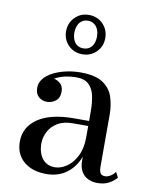

<svg xmlns="http://www.w3.org/2000/svg" viewBox="-83 -793 690 866"><g transform="rotate(10 261.5 -360.0)"><path d="M422.5 10Q399 10 379.8 1Q360.5 -8 349 -27.5Q337.5 -47 337.5 -78.5V-304.5Q337.5 -340.5 331.2 -372Q325 -403.5 305.5 -423.2Q286 -443 246 -443Q225.5 -443 202.5 -438.8Q179.5 -434.5 159.5 -425.2Q139.5 -416 126.8 -401.2Q114 -386.5 114 -366H82Q82 -391.5 98.8 -406.2Q115.5 -421 135.5 -421Q157 -421 174.8 -407.2Q192.5 -393.5 192.5 -368Q192.5 -338 174.2 -324.5Q156 -311 135.5 -311Q112.5 -311 96.8 -325Q81 -339 81 -366Q81 -389.5 96.2 -408.2Q111.5 -427 137.5 -440.2Q163.5 -453.5 196 -460.8Q228.5 -468 262.5 -468Q331.5 -468 366 -444Q400.5 -420 412.2 -382.5Q424 -345 424 -304.5V-63.5Q424 -47.5 429.2 -36.8Q434.5 -26 452 -26Q463 -26 476.5 -34.2Q490 -42.5 497 -54.5L510 -30Q496.5 -13.5 475 -1.8Q453.5 10 422.5 10ZM188.5 10Q123.5 10 84.8 -23.2Q46 -56.5 46 -113.5Q46 -180.5 104 -219.8Q162 -259 268.5 -259H384V-236H268.5Q224.5 -236 196.8 -218.8Q169 -201.5 156 -175.2Q143 -149 143 -121.5Q143 -96.5 151.2 -74.8Q159.5 -53 177 -39.8Q194.5 -26.5 220.5 -26.5Q247.5 -26.5 274.5 -44.5Q301.5 -62.5 319.5 -97.8Q337.5 -133 337.5 -184H352.5Q352.5 -127 332.5 -83.2Q312.5 -39.5 276 -14.8Q239.5 10 188.5 10ZM254.5 -550Q216.5 -550 190.8 -575.8Q165 -601.5 165 -639.5Q165 -678 190.8 -704Q216.5 -730 254.5 -730Q293 -730 318.8 -704Q344.5 -678 344.5 -639.5Q344.5 -601.5 318.8 -575.8Q293 -550 254.5 -550ZM254.5 -577Q271 -577 282.8 -585Q294.5 -593 300.5 -607.2Q306.5 -621.5 306.5 -639.5Q306.5 -658 300.5 -672.5Q294.5 -687 282.8 -695.2Q271 -703.5 254.5 -703.5Q238 -703.5 226.5 -695.2Q215 -687 209 -672.5Q203 -658 203 -639.5Q203 -621.5 209 -607.2Q215 -593 226.5 -585Q238 -577 254.5 -577Z"/></g></svg>

Font: Bodoni Moda 9pt
Style: Regular
Weight: 400
Designer: Owen Earl
Foundry: indestructible type
Version: Version 2.005